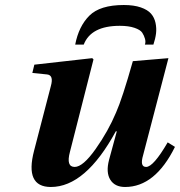

<svg xmlns="http://www.w3.org/2000/svg" viewBox="-20 -734 718 766"><path d="M592 -556H558Q562 -566 558.5 -579Q555 -592 547.5 -603.5Q540 -615 516.5 -623Q493 -631 458 -631Q343 -631 314 -556H280Q294 -629 336.5 -671.5Q379 -714 474 -714Q514 -714 541.5 -704.5Q569 -695 582.5 -679.5Q596 -664 600.5 -642.5Q605 -621 602.5 -600.5Q600 -580 592 -556ZM109 -443 117 -476 348 -502 353 -497 259 -128Q243 -68 278 -68Q311 -68 361.5 -139.5Q412 -211 443 -285Q468 -341 510 -490L652 -502L551 -115Q537 -68 563 -68Q592 -68 649 -166L678 -148Q599 12 479 12Q438 12 420 -17Q402 -46 415 -96L446 -210H442Q321 12 183 12Q78 12 116 -133L183 -391Q195 -434 168 -437Z"/></svg>

Font: Heuristica
Style: Bold Italic
Weight: 700
Italic angle: -13°
Version: Version 1.0.2